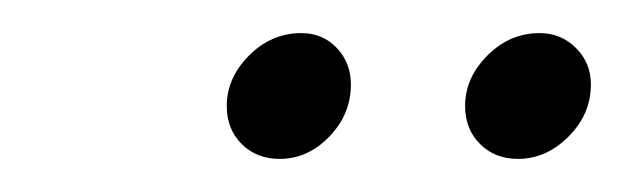

<svg xmlns="http://www.w3.org/2000/svg" viewBox="-20 -721 377 116"><path d="M149 -625Q135 -625 126 -634Q117 -643 117 -657Q117 -674 130.5 -687.5Q144 -701 162 -701Q175 -701 183.5 -692Q192 -683 192 -670Q192 -652 179 -638.5Q166 -625 149 -625ZM293 -625Q279 -625 270 -634Q261 -643 261 -657Q261 -674 274.5 -687.5Q288 -701 306 -701Q319 -701 328 -692Q337 -683 337 -670Q337 -652 323.5 -638.5Q310 -625 293 -625Z"/></svg>

Font: Poppins ExtraLight
Style: Italic
Weight: 275
Italic angle: -10°
Designer: Ninad Kale (Devanagari), Jonny Pinhorn (Latin)
Foundry: Indian Type Foundry
Version: Version 3.200;PS 1.000;hotconv 16.6.54;makeotf.lib2.5.65590